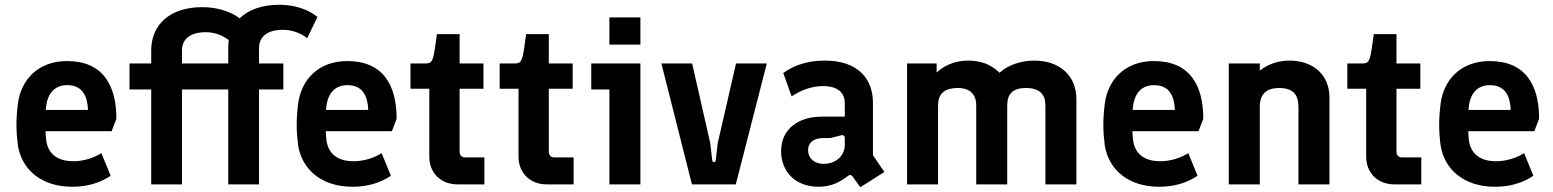

<svg xmlns="http://www.w3.org/2000/svg" viewBox="-20 -773 6512 805"><path d="M283 10C342 10 396 -4 444 -36L405 -131C371 -109 327 -97 287 -97C225 -97 179 -125 173 -191C172 -202 171 -213 171 -223H448L468 -275C468 -415 412 -517 261 -517C141 -517 68 -440 55 -338C51 -305 49 -277 49 -249C49 -221 51 -195 55 -163C71 -64 151 10 283 10ZM172 -312V-314C176 -374 203 -416 262 -416C329 -416 347 -365 349 -312Z M937 0H1066V-398H1168V-507H1066V-571C1066 -618 1099 -648 1166 -648C1203 -648 1238 -636 1268 -613L1311 -702C1273 -733 1216 -753 1152 -753C1078 -753 1021 -732 985 -696C947 -725 891 -743 828 -743C693 -743 614 -670 614 -562V-507H523V-398H614V0H743V-398H937ZM743 -507V-561C743 -608 776 -638 843 -638C878 -638 910 -627 939 -605C938 -596 937 -585 937 -575V-507Z M1458 10C1517 10 1571 -4 1619 -36L1580 -131C1546 -109 1502 -97 1462 -97C1400 -97 1354 -125 1348 -191C1347 -202 1346 -213 1346 -223H1623L1643 -275C1643 -415 1587 -517 1436 -517C1316 -517 1243 -440 1230 -338C1226 -305 1224 -277 1224 -249C1224 -221 1226 -195 1230 -163C1246 -64 1326 10 1458 10ZM1347 -312V-314C1351 -374 1378 -416 1437 -416C1504 -416 1522 -365 1524 -312Z M1898 0H2011V-113H1930C1916 -113 1907 -122 1907 -137V-401H2007V-507H1907V-630H1812L1803 -567C1795 -514 1788 -507 1765 -507H1701V-401H1780V-116C1780 -47 1829 0 1898 0Z M2272 0H2385V-113H2304C2290 -113 2281 -122 2281 -137V-401H2381V-507H2281V-630H2186L2177 -567C2169 -514 2162 -507 2139 -507H2075V-401H2154V-116C2154 -47 2203 0 2272 0Z M2535 0H2665V-507H2459V-398H2535ZM2535 -586H2665V-700H2535Z M2881 0H3065L3195 -507H3066L2989 -172L2981 -102C2980 -90 2967 -90 2966 -102L2958 -172L2882 -507H2753Z M3554 -34 3587 12 3688 -52 3640 -122V-342C3640 -445 3575 -519 3438 -519C3372 -519 3312 -502 3264 -467L3299 -369C3339 -395 3382 -412 3431 -412C3492 -412 3522 -385 3522 -339V-284H3426C3328 -284 3255 -233 3255 -139C3255 -53 3315 10 3412 10C3467 10 3503 -11 3535 -35C3542 -41 3548 -41 3554 -34ZM3432 -86C3394 -86 3368 -110 3368 -143C3368 -175 3392 -194 3430 -194H3461L3504 -205C3514 -209 3522 -204 3522 -194V-167C3522 -122 3488 -86 3432 -86Z M3783 0H3913V-331C3913 -377 3936 -404 3997 -404C4047 -404 4073 -377 4073 -331V0H4203V-331C4203 -377 4224 -404 4281 -404C4340 -404 4363 -377 4363 -331V0H4493V-356C4493 -462 4417 -519 4316 -519C4263 -519 4206 -501 4171 -468C4134 -503 4094 -519 4038 -519C3977 -519 3931 -492 3907 -469V-507H3783Z M4840 10C4899 10 4953 -4 5001 -36L4962 -131C4928 -109 4884 -97 4844 -97C4782 -97 4736 -125 4730 -191C4729 -202 4728 -213 4728 -223H5005L5025 -275C5025 -415 4969 -517 4818 -517C4698 -517 4625 -440 4612 -338C4608 -305 4606 -277 4606 -249C4606 -221 4608 -195 4612 -163C4628 -64 4708 10 4840 10ZM4729 -312V-314C4733 -374 4760 -416 4819 -416C4886 -416 4904 -365 4906 -312Z M5132 0H5262V-326C5262 -377 5288 -404 5344 -404C5400 -404 5424 -377 5424 -326V0H5554V-364C5554 -467 5477 -519 5387 -519C5335 -519 5294 -502 5262 -477V-507H5132Z M5826 0H5939V-113H5858C5844 -113 5835 -122 5835 -137V-401H5935V-507H5835V-630H5740L5731 -567C5723 -514 5716 -507 5693 -507H5629V-401H5708V-116C5708 -47 5757 0 5826 0Z M6248 10C6307 10 6361 -4 6409 -36L6370 -131C6336 -109 6292 -97 6252 -97C6190 -97 6144 -125 6138 -191C6137 -202 6136 -213 6136 -223H6413L6433 -275C6433 -415 6377 -517 6226 -517C6106 -517 6033 -440 6020 -338C6016 -305 6014 -277 6014 -249C6014 -221 6016 -195 6020 -163C6036 -64 6116 10 6248 10ZM6137 -312V-314C6141 -374 6168 -416 6227 -416C6294 -416 6312 -365 6314 -312Z"/></svg>

Font: Finlandica SemiBold
Style: Regular
Weight: 600
Designer: Niklas Ekholm, Juho Hiilivirta, Jaakko Suomalainen
Foundry: Helsinki Type Studio
Version: Version 2.000;Glyphs 3.2 (3202)